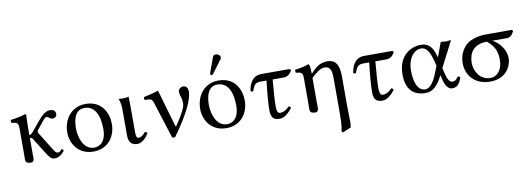

<svg xmlns="http://www.w3.org/2000/svg" viewBox="-67 -1114 4923 1784"><g transform="rotate(-10 2395.0 -222.0)"><path d="M97 -317V-72C97 -54 95 -27 97 -17C101 0 115 10 147 10C185 10 176 -34 176 -72V-216C199 -216 205 -200 217 -180L290 -63C324.8 -7.2 343 10 367 10C405 10 433 -5 466 -47C463.2 -55.1 457.8 -61.4 447 -64C432 -46 424 -39 410 -39C388 -39 379 -60 349 -107L277 -223C269 -235 258 -252 258 -261C258 -266 258 -270 261 -274L296 -317C334 -365 346 -382 361 -382C367 -382 376 -380 383 -373C392 -365 403 -358 420 -358C439 -358 456 -375 456 -392C456 -427 435 -439 404 -439C359 -439 325.1 -407.5 256 -322L218 -275C199.1 -251.6 190 -245 176 -245V-321.3C176 -371 180 -435 180 -435C180 -439 175 -442 167 -442C138.5 -431 99 -422 30 -413C28 -407 30 -391 32 -385C86.5 -379.9 97 -374 97 -317Z M527 -205C527 -103 595 10 737 10C801.4 10 849.8 -12.7 883.9 -46C928.7 -89.8 949 -152.7 949 -214C949 -318 892 -439 739 -439C673.2 -439 618.9 -412 582.3 -369C546 -326.4 527 -268.2 527 -205ZM724 -404C810 -404 863 -326 863 -182C863 -56 798 -25 751 -25C647 -25 613 -151 613 -228C613 -315 634 -404 724 -404Z M1069 -322V-81C1069 -21.5 1096 11 1152 11C1195 11 1238 -33 1259 -70C1256.4 -79.9 1248.6 -84.8 1238 -87C1219 -63 1199 -44 1171 -44C1156 -44 1148 -58 1148 -99V-343C1148 -375 1146 -437 1146 -437C1131 -431 1115 -429 1096 -429C1084 -429 1059 -430 1053 -431L1051 -429C1068 -394 1069 -350 1069 -322Z M1368 -341 1479 8C1488.7 11.7 1498.3 12.3 1508 8C1645 -181 1706 -313 1706 -387C1706 -415 1692 -442 1662 -442C1631 -442 1615 -418 1615 -401C1615 -350 1634 -352 1634 -286C1634 -252.5 1610 -202 1538 -94C1531.5 -84.3 1527.5 -89.1 1524.9 -98L1429 -429C1426 -440 1423.5 -442 1417 -442C1386.5 -429 1344.5 -420.5 1285 -407C1283.2 -399 1284 -388 1288 -380L1325 -378C1348.2 -376.7 1359 -370 1368 -341Z M2011 -682C1998 -682 1987 -676 1983 -665L1931 -522C1930 -519 1929 -515 1929 -512C1929 -505 1935 -499 1943 -499C1947 -499 1952 -503 1955 -507L2047 -629C2051 -634 2053 -642 2053 -647C2053 -667 2031 -682 2011 -682ZM1781 -205C1781 -103 1849 10 1991 10C2055.4 10 2103.8 -12.7 2137.9 -46C2182.7 -89.8 2203 -152.7 2203 -214C2203 -318 2146 -439 1993 -439C1927.2 -439 1872.9 -412 1836.3 -369C1800 -326.4 1781 -268.2 1781 -205ZM1978 -404C2064 -404 2117 -326 2117 -182C2117 -56 2052 -25 2005 -25C1901 -25 1867 -151 1867 -228C1867 -315 1888 -404 1978 -404Z M2398 -429C2305 -429 2278 -344 2271 -291C2275 -285 2284 -283 2294 -283C2317 -344 2329 -361 2378 -361H2434C2421 -253 2412 -139 2412 -85C2412 -12 2440 10 2495 10C2539 10 2580 -27 2614 -71C2610.6 -80.7 2603.7 -85.9 2595 -89C2554 -47 2525 -43 2508 -43C2487 -43 2476 -63 2476 -108C2476 -163 2482 -251 2492 -361H2594C2635 -361 2658 -383 2676 -417L2665 -429Z M2859 -358C2859 -398 2855.7 -423.7 2851 -434C2848.9 -438.6 2847 -442 2839 -442C2811 -431 2782 -422 2713 -413C2711 -407 2713 -391 2715 -385C2769 -380 2780 -375 2780 -317V-72C2780 -54 2778 -27 2780 -17C2784 0 2798 10 2830 10C2868 10 2859 -34 2859 -72V-310.5C2906.5 -358 2950.5 -387 2985 -387C3046 -387 3052 -334 3052 -269V6C3052 120 3051 186 3038 220L3049 238L3129 204C3133 188 3134 168 3134 144C3134 105 3131 57 3131 6V-281C3131 -396 3090 -439 3022 -439C2947.5 -439 2907 -400.5 2861.4 -352.1C2859.8 -349.8 2859 -353 2859 -358Z M3367 -429C3274 -429 3247 -344 3240 -291C3244 -285 3253 -283 3263 -283C3286 -344 3298 -361 3347 -361H3403C3390 -253 3381 -139 3381 -85C3381 -12 3409 10 3464 10C3508 10 3549 -27 3583 -71C3579.6 -80.7 3572.7 -85.9 3564 -89C3523 -47 3494 -43 3477 -43C3456 -43 3445 -63 3445 -108C3445 -163 3451 -251 3461 -361H3563C3604 -361 3627 -383 3645 -417L3634 -429Z M4063 -191 4188 -434C4175 -434 4154 -429 4139 -429C4124 -429 4106 -434 4091 -434L4043.5 -306C4040.7 -298.5 4039.1 -294 4036.8 -304C4017 -391 3977.5 -439 3904 -439C3813 -439 3688 -380 3688 -196C3688 -72 3742 10 3870 10C3938 10 3984 -31 4034 -130L4043 -91C4059 -23 4085 10 4122 10C4166 10 4191 -14 4213 -77C4207 -84 4200 -88 4188 -88C4171 -58 4158 -51 4133 -51C4110 -51 4090 -80 4077 -133ZM4013 -222 3997 -181C3963 -86 3921 -24 3875 -24C3801 -24 3772 -111 3772 -219C3772 -334 3832 -405 3899 -405C3959 -405 3985 -339 4008 -243Z M4700 -361C4737 -361 4753 -383 4771 -417L4760 -429H4519C4428 -429 4357 -401 4322 -366C4280 -324 4257 -265 4257 -204C4257 -78 4345 10 4482 10C4641 10 4686 -115 4686 -172C4686 -261 4624 -330 4564 -361ZM4489 -23C4386 -23 4340 -120 4340 -188C4340 -283 4385 -361 4514 -361C4571 -311 4603 -266 4603 -175C4603 -81 4553 -23 4489 -23Z"/></g></svg>

Font: Libertinus Math
Style: Regular
Weight: 400
Designer: Philipp H. Poll
Foundry: Khaled Hosny
Version: Version 6.2